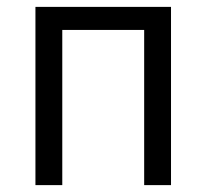

<svg xmlns="http://www.w3.org/2000/svg" viewBox="-20 -538 600 558"><path d="M83 0V-518H477V0H399V-451H161V0Z"/></svg>

Font: Ubuntu Sans Mono
Style: Regular
Weight: 400
Monospace: yes
Designer: Dalton Maag Ltd
Foundry: Dalton Maag Ltd
Version: Version 1.006